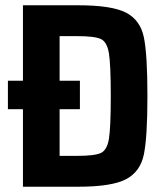

<svg xmlns="http://www.w3.org/2000/svg" viewBox="-20 -708 631 728"><path d="M67 -294H10V-402H67V-688H276Q404 -688 458 -660Q512 -632 525.5 -566.5Q539 -501 539 -344Q539 -188 525.5 -122.5Q512 -57 458 -28.5Q404 0 276 0H67ZM400 -344Q400 -463 393 -506Q386 -549 362.5 -560Q339 -571 272 -571H206V-402H283V-294H206V-117H272Q339 -117 362.5 -128Q386 -139 393 -181.5Q400 -224 400 -344Z"/></svg>

Font: Saira Semi Condensed SemiBold
Style: Regular
Weight: 600
Width: 4
Designer: Hector Gatti with collaboration of the Omnibus-Type team
Foundry: Omnibus-Type
Version: Version 1.001; ttfautohint (v1.8)